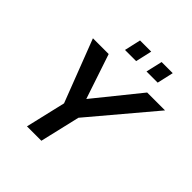

<svg xmlns="http://www.w3.org/2000/svg" viewBox="-234 -1053 1216 1216"><g transform="rotate(45 374.0 -445.5)"><path d="M297.9 -781.2 322.8 -891.1H422.9L397.9 -781.2ZM490.7 -781.2 516.1 -891.1H615.7L590.8 -781.2ZM201.2 0 264.2 -269 102.1 -689.9H243.2L344.2 -388.2L587.9 -689.9H748L393.1 -269L330.1 0Z"/></g></svg>

Font: HK Grotesk Legacy
Style: Bold Italic
Weight: 700
Italic angle: -13°
Designer: Alfredo Marco Pradil
Foundry: Hanken Design Co.
Version: Version 2.022;PS 002.022;hotconv 1.0.88;makeotf.lib2.5.64775